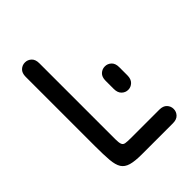

<svg xmlns="http://www.w3.org/2000/svg" viewBox="-199 -793 897 897"><g transform="rotate(-45 249.0 -345.0)"><path d="M413 0Q438 0 450.5 -13.5Q463 -27 463 -45Q463 -63 450.5 -76.5Q438 -90 413 -90Q387 -90 363 -90Q339 -90 316.5 -90Q294 -90 272 -90Q250 -90 226 -90Q202 -90 190 -92Q178 -94 174 -104.5Q170 -115 170 -138Q170 -161 170 -203Q170 -251 170 -293.5Q170 -336 170 -374.5Q170 -413 170 -449Q170 -485 170 -520Q170 -542 170 -561Q170 -580 170 -599Q170 -618 170 -640Q170 -665 156.5 -677.5Q143 -690 125 -690Q107 -690 93.5 -677.5Q80 -665 80 -640Q80 -618 80 -598Q80 -578 80 -559.5Q80 -541 80 -520Q80 -472 80 -416.5Q80 -361 80 -302Q80 -243 80 -182Q80 -125 83 -89Q86 -53 98 -34Q110 -15 136 -7.5Q162 0 207 0Q250 0 287 0Q324 0 355.5 0Q387 0 413 0ZM331 -309Q331 -284 344.5 -271Q358 -258 376 -258Q394 -258 407.5 -271Q421 -284 421 -309Q421 -324 421 -330Q421 -336 421 -342Q421 -348 421 -363Q421 -388 407.5 -400.5Q394 -413 376 -413Q358 -413 344.5 -400.5Q331 -388 331 -363Q331 -348 331 -342Q331 -336 331 -330Q331 -324 331 -309Z"/></g></svg>

Font: Tilt Neon
Style: Regular
Weight: 400
Designer: Andy Clymer
Foundry: Andy Clymer
Version: Version 1.000